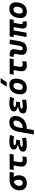

<svg xmlns="http://www.w3.org/2000/svg" viewBox="2400 -3234 1060 5899"><g transform="rotate(-90 2929.5 -285.0)"><path d="M251.5 9.8Q146.5 9.8 88.9 -49.3Q31.2 -108.4 31.2 -215.8Q31.2 -307.1 70.8 -375.2Q110.4 -443.4 181.6 -481.2Q252.9 -519 348.1 -519H597.2L575.7 -392.1H342.8Q290 -392.1 250.7 -369.9Q211.4 -347.7 189.5 -307.6Q167.5 -267.6 167.5 -213.9Q167.5 -167.5 191.4 -141.6Q215.3 -115.7 258.8 -115.7Q306.2 -115.7 331.8 -148.4Q357.4 -181.2 357.4 -240.2Q357.4 -277.8 341.6 -320.6Q325.7 -363.3 291 -405.3H433.1Q463.9 -365.7 478.8 -323.7Q493.7 -281.7 493.7 -240.2Q493.7 -121.1 430.2 -55.7Q366.7 9.8 251.5 9.8Z M945.8 9.8Q836.9 9.8 791.5 -48.3Q746.1 -106.4 765.6 -219.7L817.4 -517.6H949.2L898.9 -232.9Q888.7 -175.3 905 -145.5Q921.4 -115.7 962.9 -115.7Q1004.9 -115.7 1067.4 -129.4L1060.1 -5.9Q1007.3 9.8 945.8 9.8ZM655.3 -394.5 676.8 -517.6H1152.3L1130.9 -394.5Z M1430.2 9.8Q1219.2 9.8 1219.2 -103Q1219.2 -155.8 1249.8 -187.7Q1280.3 -219.7 1331.8 -235.6Q1383.3 -251.5 1445.3 -255.9L1587.9 -316.4L1566.4 -198.2H1541Q1497.1 -198.2 1464.4 -195.3Q1431.6 -192.4 1409.9 -186.3Q1388.2 -180.2 1377.4 -170.9Q1366.7 -161.6 1366.7 -149.4Q1366.7 -115.2 1456.1 -115.2Q1519.5 -115.2 1563 -122.8Q1606.4 -130.4 1640.6 -137.2L1644.5 -13.7Q1602.1 -2.9 1548.1 3.4Q1494.1 9.8 1430.2 9.8ZM1410.2 -210.4 1420.4 -270.5Q1283.2 -302.2 1283.2 -385.3Q1283.2 -439.5 1318.1 -470.5Q1353 -501.5 1409.9 -514.4Q1466.8 -527.3 1532.7 -527.3Q1661.6 -527.3 1733.9 -498L1682.6 -379.9Q1615.2 -402.3 1521.5 -402.3Q1489.7 -402.3 1466.6 -397.9Q1443.4 -393.6 1431.2 -384.8Q1418.9 -376 1418.9 -362.3Q1418.9 -341.8 1459.2 -330.3Q1499.5 -318.8 1587.9 -316.4L1566.4 -198.2Z M2128.9 -527.3Q2216.8 -527.3 2266.1 -478.3Q2315.4 -429.2 2315.4 -341.8Q2315.4 -266.6 2287.1 -202.4Q2258.8 -138.2 2207.5 -90.6Q2156.2 -43 2087.4 -16.6Q2018.6 9.8 1937.5 9.8Q1913.1 9.8 1888.9 7.1Q1864.7 4.4 1840.3 -0.5L1859.4 -127.9Q1886.2 -115.7 1948.2 -115.7Q2013.2 -115.7 2064.5 -144.8Q2115.7 -173.8 2145.5 -223.9Q2175.3 -273.9 2175.3 -336.9Q2175.3 -367.2 2159.2 -383.8Q2143.1 -400.4 2114.3 -400.4Q2050.8 -400.4 2013.4 -358.9Q1976.1 -317.4 1960.4 -229.5L1880.9 224.6H1746.6L1827.1 -233.9Q1854 -384.8 1927.2 -456.1Q2000.5 -527.3 2128.9 -527.3Z M2602.1 9.8Q2391.1 9.8 2391.1 -103Q2391.1 -155.8 2421.6 -187.7Q2452.1 -219.7 2503.7 -235.6Q2555.2 -251.5 2617.2 -255.9L2759.8 -316.4L2738.3 -198.2H2712.9Q2668.9 -198.2 2636.2 -195.3Q2603.5 -192.4 2581.8 -186.3Q2560.1 -180.2 2549.3 -170.9Q2538.6 -161.6 2538.6 -149.4Q2538.6 -115.2 2627.9 -115.2Q2691.4 -115.2 2734.9 -122.8Q2778.3 -130.4 2812.5 -137.2L2816.4 -13.7Q2773.9 -2.9 2720 3.4Q2666 9.8 2602.1 9.8ZM2582 -210.4 2592.3 -270.5Q2455.1 -302.2 2455.1 -385.3Q2455.1 -439.5 2490 -470.5Q2524.9 -501.5 2581.8 -514.4Q2638.7 -527.3 2704.6 -527.3Q2833.5 -527.3 2905.8 -498L2854.5 -379.9Q2787.1 -402.3 2693.4 -402.3Q2661.6 -402.3 2638.4 -397.9Q2615.2 -393.6 2603 -384.8Q2590.8 -376 2590.8 -362.3Q2590.8 -341.8 2631.1 -330.3Q2671.4 -318.8 2759.8 -316.4L2738.3 -198.2Z M3174.8 9.8Q3083.5 9.8 3032.5 -39.8Q2981.4 -89.4 2981.4 -177.7Q2981.4 -342.8 3057.6 -435.1Q3133.8 -527.3 3269.5 -527.3Q3360.8 -527.3 3411.9 -476.6Q3462.9 -425.8 3462.9 -335Q3462.9 -172.4 3386.8 -81.3Q3310.8 9.8 3174.8 9.8ZM3198.1 -115.7Q3258.8 -115.7 3292.7 -168.2Q3326.7 -220.7 3326.7 -314Q3326.7 -355.2 3306.2 -378.5Q3285.8 -401.9 3248.5 -401.9Q3186.9 -401.9 3152.3 -349.5Q3117.7 -297.1 3117.7 -203.6Q3117.7 -162.1 3138.9 -138.9Q3160.1 -115.7 3198.1 -115.7ZM3216.3 -609.4 3335.4 -794.9H3480.5L3351.6 -609.4Z M3875.5 9.8Q3766.6 9.8 3721.2 -48.3Q3675.8 -106.4 3695.3 -219.7L3747.1 -517.6H3878.9L3828.6 -232.9Q3818.4 -175.3 3834.7 -145.5Q3851.1 -115.7 3892.6 -115.7Q3934.6 -115.7 3997.1 -129.4L3989.7 -5.9Q3937 9.8 3875.5 9.8ZM3585 -394.5 3606.4 -517.6H4082L4060.5 -394.5Z M4366.7 9.8Q4270 9.8 4225.3 -45.9Q4180.7 -101.6 4197.8 -200.2L4219.7 -326.2Q4226.6 -363.8 4217 -379.2Q4207.5 -394.5 4177.2 -394.5H4127.9L4149.4 -517.6H4212.9Q4301.8 -517.6 4340.3 -475.3Q4378.9 -433.1 4364.3 -351.6L4338.4 -204.1Q4322.8 -115.7 4388.7 -115.7Q4454.1 -115.7 4469.7 -204.1L4524.9 -517.6H4665L4609.4 -200.2Q4572.3 9.8 4366.7 9.8Z M5132.3 9.8Q5051.3 9.8 5021.2 -35.9Q4991.2 -81.5 5007.8 -178.2L5067.4 -517.6H5199.2L5141.6 -186.5Q5135.3 -150.4 5144.3 -133.1Q5153.3 -115.7 5178.7 -115.7Q5186 -115.7 5194.3 -116.7Q5202.6 -117.7 5213.4 -119.6L5227.5 -1Q5202.1 5.4 5182.6 7.6Q5163.1 9.8 5132.3 9.8ZM4737.3 -394.5 4758.8 -517.6H5293L5271.5 -394.5ZM4741.7 0 4833 -517.6H4964.8L4873.5 0Z M5518.6 9.8Q5427.2 9.8 5376.2 -39.8Q5325.2 -89.4 5325.2 -177.7Q5325.2 -342.8 5401.4 -435.1Q5477.5 -527.3 5613.3 -527.3Q5704.6 -527.3 5755.6 -476.6Q5806.6 -425.8 5806.6 -335Q5806.6 -172.4 5730.6 -81.3Q5654.5 9.8 5518.6 9.8ZM5541.9 -115.7Q5602.5 -115.7 5636.5 -168.2Q5670.4 -220.7 5670.4 -314Q5670.4 -355.2 5650 -378.5Q5629.5 -401.9 5592.3 -401.9Q5530.7 -401.9 5496 -349.5Q5461.4 -297.1 5461.4 -203.6Q5461.4 -162.1 5482.7 -138.9Q5503.9 -115.7 5541.9 -115.7Z"/></g></svg>

Font: Cascadia Mono NF
Style: Italic
Weight: 400
Italic angle: -10°
Monospace: yes
Designer: Aaron Bell
Foundry: Saja Typeworks
Version: Version 2404.023